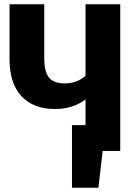

<svg xmlns="http://www.w3.org/2000/svg" viewBox="-20 -713 640 907"><path d="M548 -693V0H465L445 174H320V-122H384V-243Q323 -198 240 -198Q138 -198 81.5 -258.5Q25 -319 25 -434V-693H189V-439Q189 -374 211.5 -346.5Q234 -319 286 -319Q344 -319 384 -355V-693Z"/></svg>

Font: Fira Mono
Style: Bold
Weight: 700
Monospace: yes
Designer: Carrois Corporate & Edenspiekermann AG
Foundry: Carrois Corporate GbR & Edenspiekermann AG
Version: Version 3.206